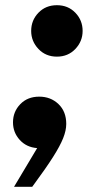

<svg xmlns="http://www.w3.org/2000/svg" viewBox="-20 -560 351 739"><path d="M199 -342Q156 -342 128 -371.5Q100 -401 100 -441Q100 -482 128 -511Q156 -540 199 -540Q242 -540 270 -511Q298 -482 298 -441Q298 -401 270 -371.5Q242 -342 199 -342ZM34 159 123 10Q82 7 56 -21.5Q30 -50 30 -89Q30 -130 58 -159Q86 -188 131 -188Q175 -188 205 -159.5Q235 -131 235 -83Q235 -58 223 -28Q211 2 184 44.5Q157 87 112 148L104 159Z"/></svg>

Font: Be Vietnam Pro Black
Style: Italic
Weight: 900
Italic angle: -12°
Designer: Lam Bao, Tony Le, Vietanh Nguyen
Foundry: Yellow Type Foundry
Version: Version 1.002; ttfautohint (v1.8.3)